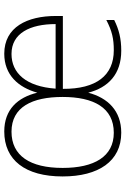

<svg xmlns="http://www.w3.org/2000/svg" viewBox="136 -715 589 901"><g transform="rotate(-90 430.5 -264.5)"><path d="M629 -539C529 -539 471 -473 446 -384C424 -476 367 -539 264 -539C130 -539 53 -441 53 -265C53 -97 124 10 258 10C361 10 422 -53 446 -145C470 -51 533 10 643 10C700 10 743 -1 787 -23V-60C735 -33 699 -25 645 -25C527 -25 463 -107 464 -264H806V-297C806 -431 754 -539 629 -539ZM628 -505C725 -505 768 -418 768 -298H465C475 -437 538 -505 628 -505ZM263 -505C379 -505 426 -408 426 -265C426 -120 376 -25 258 -25C146 -25 93 -117 93 -265C93 -418 150 -505 263 -505Z"/></g></svg>

Font: Noto Sans Thai Looped SemiCondensed ExtraLight
Style: Regular
Weight: 200
Width: 4
Designer: Sasikarn Vongin, Ben Mitchell
Foundry: The Fontpad Ltd
Version: Version 1.001